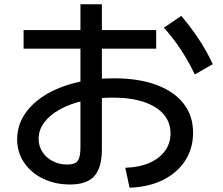

<svg xmlns="http://www.w3.org/2000/svg" viewBox="-20 -830 1040 895"><path d="M564 -48Q629 -50 676 -70.5Q723 -91 749 -126.5Q775 -162 775 -208Q775 -260 742.5 -297.5Q710 -335 650 -355Q590 -375 505 -375Q432 -375 369 -360.5Q306 -346 259 -320Q212 -294 186 -259Q160 -224 160 -183Q160 -149 177.5 -122Q195 -95 225.5 -79Q256 -63 294 -63Q329 -63 342 -80Q355 -97 355 -143V-810H455V-135Q455 -49 420 -9.5Q385 30 307 30Q236 30 180 2.5Q124 -25 92 -72.5Q60 -120 60 -181Q60 -243 93.5 -295Q127 -347 187.5 -385Q248 -423 330.5 -444Q413 -465 510 -465Q626 -465 708.5 -434.5Q791 -404 835.5 -347.5Q880 -291 880 -211Q880 -138 843 -81Q806 -24 739.5 9Q673 42 584 45ZM90 -603V-690H708V-603ZM888 -483Q860 -542 824 -597Q788 -652 744 -701L825 -756Q869 -704 905 -650Q941 -596 972 -531Z"/></svg>

Font: M PLUS 1 Medium
Style: Regular
Weight: 500
Designer: Coji Morishita
Foundry: UNDERFOREST DESIGN
Version: Version 1.001